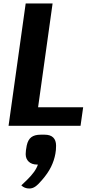

<svg xmlns="http://www.w3.org/2000/svg" viewBox="-20 -720 553 1099"><path d="M456 -106 441 0H29L127 -700H281L198 -106ZM301 114Q301 140 297 160Q290 199 272 235.5Q254 272 220 311Q198 337 182 348Q166 359 148 359Q120 359 102 341Q109 335 134 310.5Q159 286 174.5 264.5Q190 243 197 222H193Q162 222 144.5 205.5Q127 189 127 162Q127 143 133 113Q140 80 159 65.5Q178 51 212 51H236Q268 51 284.5 67Q301 83 301 114Z"/></svg>

Font: Krub
Style: Bold Italic
Weight: 700
Italic angle: -8°
Designer: Ekaluck Peanpanawate
Foundry: Cadson Demak Co.,Ltd.
Version: Version 1.000; ttfautohint (v1.6)